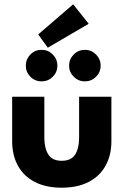

<svg xmlns="http://www.w3.org/2000/svg" viewBox="-20 -860 588 892"><path d="M186 -220.5Q186 -171.5 204.5 -142.2Q223 -113 266.5 -113Q311 -113 329.2 -142.2Q347.5 -171.5 347.5 -220.5V-410.5H497.5V-204.5Q497.5 -138.5 470.2 -89.8Q443 -41 391.5 -14.5Q340 12 266.5 12Q193.5 12 142 -14.5Q90.5 -41 63.5 -89.8Q36.5 -138.5 36.5 -204.5V-410.5H186ZM374.5 -482Q344 -482 322.5 -503.5Q301 -525 301 -555Q301 -585 322.5 -606.8Q344 -628.5 374.5 -628.5Q404.5 -628.5 426 -607Q447.5 -585.5 447.5 -555Q447.5 -524.5 426 -503.2Q404.5 -482 374.5 -482ZM173.5 -482Q142.5 -482 121.2 -503.5Q100 -525 100 -555Q100 -585 121.2 -606.8Q142.5 -628.5 173.5 -628.5Q203.5 -628.5 225 -607Q246.5 -585.5 246.5 -555Q246.5 -524.5 225 -503.2Q203.5 -482 173.5 -482ZM202 -638.5 157.5 -700 320 -840 392 -749.5Z"/></svg>

Font: League Spartan Thin
Style: Bold
Weight: 700
Version: Version 2.002